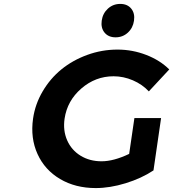

<svg xmlns="http://www.w3.org/2000/svg" viewBox="-20 -960 890 987"><path d="M149.9 -350.1Q160.6 -424.8 199.5 -490.7Q238.3 -556.6 295.9 -603.5Q353.5 -650.4 428.5 -677.7Q503.4 -705.1 584 -705.1Q661.1 -705.1 732.2 -677.5Q803.2 -649.9 850.1 -603L745.1 -490.2Q711.4 -526.4 663.1 -547.1Q614.7 -567.9 564 -567.9Q470.7 -567.9 398.2 -505.1Q325.7 -442.4 312 -350.1Q303.2 -289.1 325.2 -238.8Q347.2 -188.5 394 -159.7Q440.9 -130.9 502 -130.9Q564.5 -130.9 644 -168.9L670.9 -353H808.1L769 -84Q707 -43 626 -18.1Q544.9 6.8 472.2 6.8Q367.7 6.8 288.8 -39.8Q210 -86.4 172.9 -168.2Q135.7 -250 149.9 -350.1ZM517.6 -792.2Q497.6 -816.4 502.9 -854Q508.3 -891.6 534.9 -915.8Q561.5 -939.9 598.1 -939.9Q634.8 -939.9 654.5 -915.8Q674.3 -891.6 668.9 -854Q663.6 -816.4 637.2 -792.2Q610.8 -768.1 574.2 -768.1Q537.6 -768.1 517.6 -792.2Z"/></svg>

Font: Trueno SemiBold
Style: Italic
Weight: 600
Designer: Julieta Ulanovsky
Foundry: Julieta Ulanovsky
Version: Version 3.001b | FøM Fix